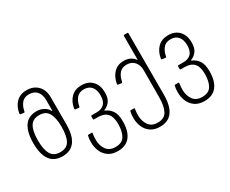

<svg xmlns="http://www.w3.org/2000/svg" viewBox="-133 -1152 2184 1824"><g transform="rotate(-30 959.0 -240.0)"><path d="M63 -240Q63 -359 106.5 -423.5Q150 -488 242 -488Q281 -488 317 -468.5Q353 -449 368 -417Q371 -413 372 -413Q374 -413 374 -423V-535Q374 -594 343.5 -628.5Q313 -663 258 -663Q206 -663 178 -629Q150 -595 141 -543Q139 -532 130 -534L98 -538Q88 -539 89 -549Q100 -621 143.5 -664.5Q187 -708 258 -708Q333 -708 379 -661.5Q425 -615 425 -536V-240Q425 8 244 8Q63 8 63 -240ZM245 -37Q317 -37 345.5 -89Q374 -141 374 -241Q374 -337 345 -390Q316 -443 244 -443Q173 -443 143.5 -391.5Q114 -340 114 -240Q114 -141 143.5 -89Q173 -37 245 -37Z M542 30Q542 -12 549 -40Q551 -48 557 -48H594Q599 -48 599 -43Q599 -39 596 -19.5Q593 0 593 30Q593 92 624.5 137.5Q656 183 723 183Q796 183 824.5 134.5Q853 86 853 5Q853 -75 819 -111Q785 -147 720 -147H678Q668 -147 668 -157V-182Q668 -192 678 -192H734Q784 -192 814 -221.5Q844 -251 844 -316Q844 -375 815.5 -409Q787 -443 733 -443Q681 -443 653 -409Q625 -375 616 -323Q614 -312 605 -314L572 -318Q562 -319 563 -329Q575 -402 618.5 -445Q662 -488 733 -488Q807 -488 850.5 -442Q894 -396 894 -316Q894 -253 867 -219.5Q840 -186 807 -175Q802 -173 802.5 -171Q803 -169 808 -167Q851 -149 877.5 -110Q904 -71 904 5Q904 112 859 170Q814 228 723 228Q660 228 619.5 199Q579 170 560.5 125Q542 80 542 30Z M1006 30Q1006 -12 1013 -40Q1015 -48 1021 -48H1058Q1063 -48 1063 -43Q1063 -39 1060 -19.5Q1057 0 1057 30Q1057 92 1088.5 137.5Q1120 183 1187 183Q1260 183 1288.5 129.5Q1317 76 1317 -20L1318 -315Q1318 -373 1287 -408Q1256 -443 1202 -443Q1150 -443 1122 -409Q1094 -375 1085 -323Q1083 -312 1074 -314L1041 -318Q1031 -319 1032 -329Q1044 -401 1086.5 -444.5Q1129 -488 1197 -488Q1233 -488 1263 -474Q1293 -460 1312 -434Q1314 -430 1316 -430Q1318 -430 1318 -438V-690Q1318 -700 1328 -700H1358Q1368 -700 1368 -690V-20Q1368 228 1187 228Q1124 228 1083.5 199Q1043 170 1024.5 125Q1006 80 1006 30Z M1493 30Q1493 -12 1500 -40Q1502 -48 1508 -48H1545Q1550 -48 1550 -43Q1550 -39 1547 -19.5Q1544 0 1544 30Q1544 92 1575.5 137.5Q1607 183 1674 183Q1747 183 1775.5 134.5Q1804 86 1804 5Q1804 -75 1770 -111Q1736 -147 1671 -147H1629Q1619 -147 1619 -157V-182Q1619 -192 1629 -192H1685Q1735 -192 1765 -221.5Q1795 -251 1795 -316Q1795 -375 1766.5 -409Q1738 -443 1684 -443Q1632 -443 1604 -409Q1576 -375 1567 -323Q1565 -312 1556 -314L1523 -318Q1513 -319 1514 -329Q1526 -402 1569.5 -445Q1613 -488 1684 -488Q1758 -488 1801.5 -442Q1845 -396 1845 -316Q1845 -253 1818 -219.5Q1791 -186 1758 -175Q1753 -173 1753.5 -171Q1754 -169 1759 -167Q1802 -149 1828.5 -110Q1855 -71 1855 5Q1855 112 1810 170Q1765 228 1674 228Q1611 228 1570.5 199Q1530 170 1511.5 125Q1493 80 1493 30Z"/></g></svg>

Font: Barlow GEO Light
Style: Regular
Weight: 300
Designer: Jeremy Tribby
Foundry: Tribby Type
Version: Version 1.408